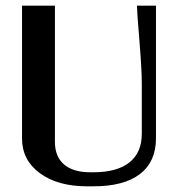

<svg xmlns="http://www.w3.org/2000/svg" viewBox="-20 -653 631 681"><path d="M58.1 -632.8H174.8V-149.9Q174.8 -97.7 207 -69.8Q239.3 -42 299.8 -42H312Q395 -42 439 -76.9Q482.9 -111.8 482.9 -178.2V-358.9Q482.9 -405.8 474.4 -509.5Q465.8 -613.3 465.8 -632.8H533.2V-162.1Q533.2 -79.6 476.6 -35.9Q419.9 7.8 312 7.8H288.1Q184.6 7.8 121.3 -38.8Q58.1 -85.4 58.1 -162.1Z"/></svg>

Font: Resagokr
Style: Bold
Weight: 600
Designer: gluk
Foundry: gluk
Version: Version 0.95